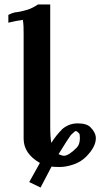

<svg xmlns="http://www.w3.org/2000/svg" viewBox="-20 -718 446 853"><path d="M294.9 -118.2Q285.2 -106 240.2 -33.2Q254.4 -26.4 263.2 -25.9Q285.2 -25.9 320.8 -62Q335 -76.2 335 -105Q335 -122.1 331.1 -126Q321.3 -135.7 317.1 -136Q313 -136.2 294.9 -118.2ZM209 22 160.2 115.2 109.9 90.8 157.2 5.9Q85.4 -35.2 85 -101.1V-566.9Q85 -607.9 83 -620.1Q80.1 -627.9 84 -629.9Q51.8 -626 17.1 -617.2V-651.9Q34.2 -660.6 46.9 -663.1Q69.8 -665 102.1 -674.8Q122.1 -680.7 148.9 -698.2H203.1V-160.2Q203.1 -106 208 -83Q230 -118.2 253.9 -141.1H252.9Q283.7 -169.9 325.2 -169.9Q365.2 -169.9 381.8 -152.8Q405.8 -128.9 405.8 -104Q405.8 -64.9 361.8 -21Q339.8 1 306.9 12.5Q273.9 23.9 245.1 23.9Q220.2 23.9 209 22Z"/></svg>

Font: Linux Libertine
Style: Bold
Weight: 700
Designer: Philipp H. Poll
Foundry: Philipp H. Poll
Version: Version 5.0.3